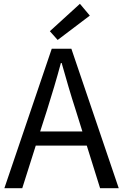

<svg xmlns="http://www.w3.org/2000/svg" viewBox="-20 -989 647 1009"><path d="M452 -907 400 -969 242 -825 283 -779ZM191 -298 227 -410C253 -493 277 -572 300 -658H304C328 -573 351 -493 378 -410L413 -298ZM506 0H604L355 -733H252L3 0H97L168 -224H436Z"/></svg>

Font: Noto Sans CJK SC Regular
Style: Regular
Weight: 400
Designer: Ryoko NISHIZUKA (kana & ideographs); Paul D. Hunt (Latin, Greek & Cyrillic); Wenlong ZHANG (bopomofo); Sandoll Communica
Foundry: Adobe Systems Incorporated
Version: Version 1.004;PS 1.004;hotconv 1.0.82;makeotf.lib2.5.63406